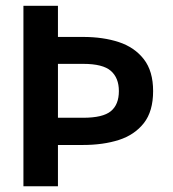

<svg xmlns="http://www.w3.org/2000/svg" viewBox="-20 -648 602 668"><path d="M61.5 0V-627.9H181.6V-519.5H268.6Q338.9 -519.5 393.6 -501.5Q448.2 -483.4 480.5 -441.9Q512.7 -400.4 512.7 -331.1Q512.7 -260.7 480.5 -219.7Q448.2 -178.7 393.6 -161.1Q338.9 -143.6 268.6 -143.6H181.6V0ZM181.6 -238.3H269.5Q337.9 -238.3 365.7 -261.2Q393.6 -284.2 393.6 -331.1Q393.6 -377 365.7 -401.4Q337.9 -425.8 269.5 -425.8H181.6Z"/></svg>

Font: Padauk
Style: Bold
Weight: 700
Designer: Debbi Hosken, Becca Hirsbrunner Spalinger
Foundry: SIL International
Version: Version 5.003